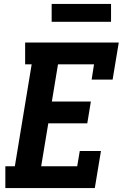

<svg xmlns="http://www.w3.org/2000/svg" viewBox="-20 -950 640 970"><path d="M7 0V-110H55L140 -625H107V-735H580L549 -548H443L455 -625H273L242 -437H439L421 -327H224L188 -110H370L383 -187H490L459 0ZM541 -840H241V-930H541Z"/></svg>

Font: Iosevka Etoile XBdObl
Style: Regular
Weight: 800
Italic angle: -9°
Designer: Belleve Invis
Foundry: Belleve Invis
Version: Version 15.5.2; ttfautohint (v1.8.4)